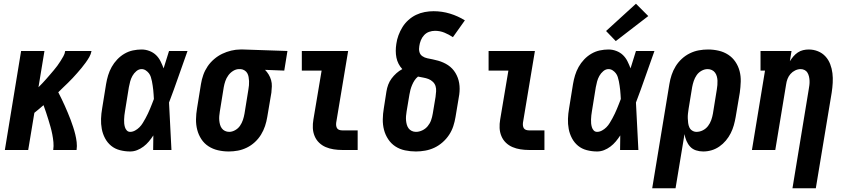

<svg xmlns="http://www.w3.org/2000/svg" viewBox="-20 -803 4540 1028"><path d="M6 0 93 -530H218L186 -336Q197 -347 207.5 -358Q218 -369 228 -380.5Q238 -392 248 -403.5Q258 -415 268 -427Q278 -439 287 -451Q296 -463 304 -476Q312 -489 319.5 -502Q327 -515 329 -530H470Q467 -513 458 -497.5Q449 -482 438.5 -467.5Q428 -453 416.5 -439Q405 -425 393 -411.5Q381 -398 369 -385Q357 -372 344 -359.5Q331 -347 318 -334.5Q305 -322 292 -309Q301 -291 310 -273Q319 -255 327 -236.5Q335 -218 343 -199.5Q351 -181 358 -162Q365 -143 371.5 -123.5Q378 -104 383 -83.5Q388 -63 390.5 -42Q393 -21 390 0H265Q268 -21 266 -42Q264 -63 260 -83.5Q256 -104 250.5 -123.5Q245 -143 239 -162.5Q233 -182 226.5 -201.5Q220 -221 213 -240Q201 -229 188.5 -219Q176 -209 164 -199L131 0Z M677 8Q649 8 622 1Q595 -6 575 -22.5Q555 -39 542.5 -62.5Q530 -86 525 -112.5Q520 -139 521 -167Q522 -195 527 -223L548 -353Q552 -377 559 -400Q566 -423 578 -444.5Q590 -466 607.5 -484.5Q625 -503 646.5 -515.5Q668 -528 691.5 -533Q715 -538 738 -538Q760 -538 780.5 -530Q801 -522 815.5 -508Q830 -494 839.5 -475Q849 -456 856 -437Q863 -460 870.5 -483.5Q878 -507 885 -530H984Q959 -461 935 -391.5Q911 -322 885 -254Q889 -190 891.5 -126.5Q894 -63 898 0H800Q800 -19 800.5 -38.5Q801 -58 801 -78Q790 -61 777 -45.5Q764 -30 748 -18Q732 -6 714 1Q696 8 677 8ZM677 -97Q690 -97 703 -104Q716 -111 726.5 -121.5Q737 -132 744.5 -144.5Q752 -157 759 -169.5Q766 -182 772 -195Q778 -208 783.5 -221Q789 -234 794 -247Q799 -260 804 -273Q803 -285 802.5 -297Q802 -309 800.5 -321Q799 -333 797.5 -344.5Q796 -356 793.5 -368Q791 -380 787.5 -391Q784 -402 777 -411Q770 -420 760 -426.5Q750 -433 738 -433Q723 -433 710 -422Q697 -411 689 -396.5Q681 -382 677 -367Q673 -352 670 -336L649 -206Q647 -196 646 -185Q645 -174 644.5 -163.5Q644 -153 645 -142.5Q646 -132 649 -122Q652 -112 659 -104.5Q666 -97 677 -97Z M1205 8Q1175 8 1147 1.5Q1119 -5 1096 -20Q1073 -35 1058 -58Q1043 -81 1036 -108Q1029 -135 1029.5 -164.5Q1030 -194 1035 -223L1056 -353Q1060 -378 1068.5 -402Q1077 -426 1091.5 -447.5Q1106 -469 1126.5 -486.5Q1147 -504 1170 -515Q1193 -526 1218 -532Q1243 -538 1267 -538Q1271 -538 1275 -538Q1279 -538 1283 -538L1519 -530L1502 -425L1399 -429Q1410 -418 1418.5 -404Q1427 -390 1431.5 -374Q1436 -358 1435.5 -341Q1435 -324 1433 -307L1411 -177Q1407 -152 1399 -128Q1391 -104 1377.5 -82Q1364 -60 1344.5 -42Q1325 -24 1301.5 -12.5Q1278 -1 1253.5 3.5Q1229 8 1205 8ZM1207 -97Q1223 -97 1239 -106Q1255 -115 1265 -129.5Q1275 -144 1280.5 -160.5Q1286 -177 1289 -194L1310 -324Q1312 -335 1313 -346.5Q1314 -358 1313.5 -369Q1313 -380 1311 -391Q1309 -402 1304 -411Q1299 -420 1289.5 -426Q1280 -432 1269 -433H1265Q1264 -433 1263 -433Q1262 -433 1260 -433Q1244 -433 1228.5 -423.5Q1213 -414 1202.5 -399.5Q1192 -385 1186.5 -369Q1181 -353 1178 -336L1157 -206Q1155 -194 1154 -182Q1153 -170 1154 -158.5Q1155 -147 1158 -136Q1161 -125 1167.5 -116Q1174 -107 1184.5 -102Q1195 -97 1207 -97Z M1812 0Q1789 0 1766.5 -3.5Q1744 -7 1724 -15.5Q1704 -24 1688.5 -39Q1673 -54 1664.5 -74.5Q1656 -95 1655 -117.5Q1654 -140 1658 -163L1702 -425H1596V-530H1844L1780 -146Q1779 -138 1780 -130Q1781 -122 1785 -116Q1789 -110 1796.5 -107.5Q1804 -105 1812 -105H1895V0Z M2207 8Q2177 8 2148.5 2Q2120 -4 2097 -19Q2074 -34 2058.5 -57.5Q2043 -81 2036 -108Q2029 -135 2029.5 -164.5Q2030 -194 2035 -223L2049 -313Q2052 -332 2058.5 -349.5Q2065 -367 2076.5 -382.5Q2088 -398 2102.5 -411Q2117 -424 2134 -433Q2122 -446 2114 -461.5Q2106 -477 2102.5 -494.5Q2099 -512 2099 -530.5Q2099 -549 2102 -568Q2105 -591 2113.5 -614Q2122 -637 2135 -658Q2148 -679 2167 -696Q2186 -713 2208 -723.5Q2230 -734 2254 -738.5Q2278 -743 2301 -743Q2347 -743 2389.5 -730Q2432 -717 2469 -694L2405 -604Q2384 -618 2360 -628Q2336 -638 2309 -638Q2293 -638 2277.5 -632.5Q2262 -627 2250.5 -614.5Q2239 -602 2233 -586.5Q2227 -571 2225 -556Q2222 -540 2225.5 -525.5Q2229 -511 2241 -502.5Q2253 -494 2268 -491Q2283 -488 2297.5 -485Q2312 -482 2326 -478Q2340 -474 2353.5 -468Q2367 -462 2379 -454Q2391 -446 2401 -435.5Q2411 -425 2418.5 -412.5Q2426 -400 2431 -386.5Q2436 -373 2438.5 -358Q2441 -343 2441 -328Q2441 -313 2439 -297.5Q2437 -282 2434 -267L2419 -177Q2415 -152 2407 -127.5Q2399 -103 2384.5 -81Q2370 -59 2349.5 -41Q2329 -23 2305.5 -12Q2282 -1 2256.5 3.5Q2231 8 2207 8ZM2207 -97Q2224 -97 2241 -105Q2258 -113 2270 -127.5Q2282 -142 2288 -159Q2294 -176 2297 -194L2312 -284Q2314 -299 2315 -314Q2316 -329 2312 -342Q2308 -355 2297.5 -365Q2287 -375 2274 -380Q2261 -385 2246.5 -387.5Q2232 -390 2218 -393Q2207 -384 2199.5 -372.5Q2192 -361 2186.5 -348Q2181 -335 2177.5 -322Q2174 -309 2172 -296L2157 -206Q2155 -194 2154 -182Q2153 -170 2154 -158.5Q2155 -147 2158 -136Q2161 -125 2167.5 -116Q2174 -107 2184.5 -102Q2195 -97 2207 -97Z M2812 0Q2789 0 2766.5 -3.5Q2744 -7 2724 -15.5Q2704 -24 2688.5 -39Q2673 -54 2664.5 -74.5Q2656 -95 2655 -117.5Q2654 -140 2658 -163L2702 -425H2596V-530H2844L2780 -146Q2779 -138 2780 -130Q2781 -122 2785 -116Q2789 -110 2796.5 -107.5Q2804 -105 2812 -105H2895V0Z M3177 8Q3149 8 3122 1Q3095 -6 3075 -22.5Q3055 -39 3042.5 -62.5Q3030 -86 3025 -112.5Q3020 -139 3021 -167Q3022 -195 3027 -223L3048 -353Q3052 -377 3059 -400Q3066 -423 3078 -444.5Q3090 -466 3107.5 -484.5Q3125 -503 3146.5 -515.5Q3168 -528 3191.5 -533Q3215 -538 3238 -538Q3260 -538 3280.5 -530Q3301 -522 3315.5 -508Q3330 -494 3339.5 -475Q3349 -456 3356 -437Q3363 -460 3370.5 -483.5Q3378 -507 3385 -530H3484Q3459 -461 3435 -391.5Q3411 -322 3385 -254Q3389 -190 3391.5 -126.5Q3394 -63 3398 0H3300Q3300 -19 3300.5 -38.5Q3301 -58 3301 -78Q3290 -61 3277 -45.5Q3264 -30 3248 -18Q3232 -6 3214 1Q3196 8 3177 8ZM3177 -97Q3190 -97 3203 -104Q3216 -111 3226.5 -121.5Q3237 -132 3244.5 -144.5Q3252 -157 3259 -169.5Q3266 -182 3272 -195Q3278 -208 3283.5 -221Q3289 -234 3294 -247Q3299 -260 3304 -273Q3303 -285 3302.5 -297Q3302 -309 3300.5 -321Q3299 -333 3297.5 -344.5Q3296 -356 3293.5 -368Q3291 -380 3287.5 -391Q3284 -402 3277 -411Q3270 -420 3260 -426.5Q3250 -433 3238 -433Q3223 -433 3210 -422Q3197 -411 3189 -396.5Q3181 -382 3177 -367Q3173 -352 3170 -336L3149 -206Q3147 -196 3146 -185Q3145 -174 3144.5 -163.5Q3144 -153 3145 -142.5Q3146 -132 3149 -122Q3152 -112 3159 -104.5Q3166 -97 3177 -97ZM3277 -583 3225 -637 3385 -783 3451 -717Z M3472 205 3564 -353Q3568 -378 3576 -402Q3584 -426 3597.5 -448Q3611 -470 3630.5 -488Q3650 -506 3673.5 -517.5Q3697 -529 3721.5 -533.5Q3746 -538 3771 -538Q3800 -538 3828 -531.5Q3856 -525 3879 -510Q3902 -495 3917.5 -472Q3933 -449 3940 -422Q3947 -395 3946 -365.5Q3945 -336 3941 -307L3919 -177Q3915 -154 3909 -132.5Q3903 -111 3892.5 -90Q3882 -69 3866.5 -50.5Q3851 -32 3831.5 -18.5Q3812 -5 3790 1.5Q3768 8 3745 8Q3725 8 3706.5 2Q3688 -4 3675.5 -17.5Q3663 -31 3655.5 -48.5Q3648 -66 3645 -85L3597 205ZM3709 -97Q3727 -97 3743.5 -105.5Q3760 -114 3771 -128.5Q3782 -143 3788 -160Q3794 -177 3797 -194L3818 -324Q3820 -336 3821 -348Q3822 -360 3821.5 -371.5Q3821 -383 3818 -394Q3815 -405 3808.5 -414Q3802 -423 3791.5 -428Q3781 -433 3769 -433Q3752 -433 3736 -424Q3720 -415 3710 -400.5Q3700 -386 3694.5 -369.5Q3689 -353 3686 -337L3667 -221Q3665 -208 3663.5 -195Q3662 -182 3662.5 -169.5Q3663 -157 3664.5 -144.5Q3666 -132 3671 -121Q3676 -110 3686.5 -103.5Q3697 -97 3709 -97Z M4223 205 4310 -324Q4312 -335 4313.5 -347Q4315 -359 4314.5 -370.5Q4314 -382 4311.5 -393Q4309 -404 4303.5 -413.5Q4298 -423 4288 -428Q4278 -433 4267 -433Q4252 -433 4237.5 -426Q4223 -419 4212.5 -407Q4202 -395 4196.5 -380.5Q4191 -366 4189 -351L4131 0H4006L4076 -425H4052V-530H4218L4209 -475Q4217 -488 4227.5 -500.5Q4238 -513 4251.5 -522Q4265 -531 4280 -534.5Q4295 -538 4310 -538Q4336 -538 4359.5 -528.5Q4383 -519 4399.5 -501Q4416 -483 4425 -459.5Q4434 -436 4437 -411Q4440 -386 4438.5 -359.5Q4437 -333 4433 -307L4348 205Z"/></svg>

Font: Iosevka Curly Slab XBdObl
Style: Regular
Weight: 800
Italic angle: -9°
Monospace: yes
Designer: Belleve Invis
Foundry: Belleve Invis
Version: Version 11.1.0; ttfautohint (v1.8.3)